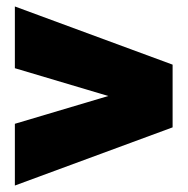

<svg xmlns="http://www.w3.org/2000/svg" viewBox="-20 -657 581 594"><path d="M514 -263V-457L26 -637V-446L315 -360L26 -274V-83Z"/></svg>

Font: Aspekta 950
Style: Regular
Weight: 950
Designer: Ivo Dolenc
Version: Version 2.000